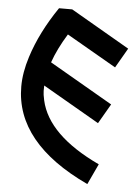

<svg xmlns="http://www.w3.org/2000/svg" viewBox="-54 -783 614 843"><g transform="rotate(5 253.5 -362.0)"><path d="M362.8 17.1Q36.6 -135.7 36.6 -384.8Q36.6 -446.3 59.1 -516.6Q94.7 -628.4 171.9 -741.2H230L489.7 -590.8L439.5 -503.9L220.7 -629.9Q178.7 -562 157.7 -501.5L436.5 -340.3L386.2 -253.4L136.7 -397.5Q136.2 -389.6 136.2 -374Q136.2 -358.9 142.1 -332.5Q175.8 -181.6 405.3 -73.7Z"/></g></svg>

Font: Kultigin
Style: Regular
Weight: 400
Designer: facebook.com/biligbitig
Foundry: facebook.com/biligbitig
Version: Version 1.0